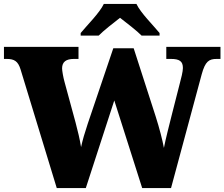

<svg xmlns="http://www.w3.org/2000/svg" viewBox="-26 -951 1135 971"><path d="M382 -784V-771H473C494 -793 551 -838 581 -861C611 -838 669 -793 690 -771H781V-784C750 -822 685 -886 664 -931H499C478 -886 413 -822 382 -784ZM78 -600 261 0H408L552 -443L693 0H839L994 -575C1012 -641 1031 -653 1070 -653H1089V-714H815V-653H838C882 -653 899 -641 899 -607C899 -589 890 -554 883 -528L845 -379C831 -323 811 -246 803 -203C795 -245 781 -300 761 -363L650 -707H547L418 -326C402 -278 392 -244 384 -207C378 -245 367 -291 356 -332L300 -538C294 -559 288 -594 288 -605C288 -638 308 -653 348 -653H371V-714H-6V-653H7C46 -653 65 -642 78 -600Z"/></svg>

Font: Noto Serif Gurmukhi Black
Style: Regular
Weight: 900
Designer: Vaibhav Singh and the Monotype Design Team
Foundry: Monotype Imaging Inc.
Version: Version 2.004